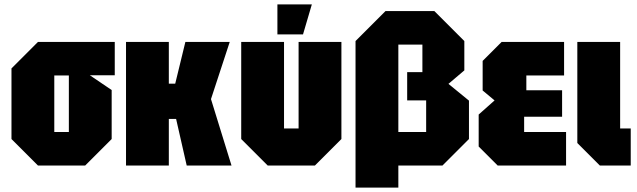

<svg xmlns="http://www.w3.org/2000/svg" viewBox="-20 -750 2888 870"><path d="M32 -120V-440L152 -560H500V-409H387L486 -342V-120L366 0H152ZM226 -152H292V-408H226Z M551 0V-560H745V-371H774L820 -560H1021L936 -301L1029 0H826L778 -211H745V0Z M1527 -560V-120L1407 0H1193L1073 -120V-560H1267V-168H1333V-560ZM1237 -594V-730H1393L1353 -594Z M2084 -564V-431L2012 -370L2105 -294V-120L1985 0H1773V-152H1911V-295H1825V-423H1894V-548H1785V100H1591V-564L1727 -700H1948Z M2235 0 2149 -86V-231L2221 -295L2167 -340V-474L2253 -560H2536V-408H2365V-341H2527V-221H2355V-152H2545V0Z M2596 -560H2790V-168H2838V0H2698L2596 -102Z"/></svg>

Font: Tektur Condensed ExtraBold
Style: Regular
Weight: 800
Width: 3
Designer: Adam Jagosz
Foundry: Adam Jagosz
Version: Version 1.005;gftools[0.9.30]